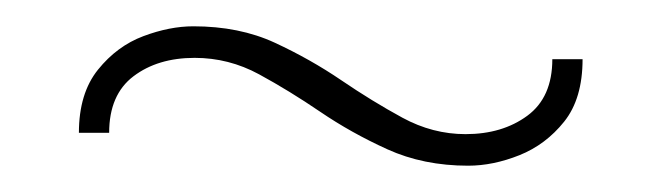

<svg xmlns="http://www.w3.org/2000/svg" viewBox="-20 -423 503 146"><path d="M40 -322Q40 -352 54.5 -370Q69 -388 89 -395.5Q109 -403 127 -403Q162 -403 189 -390.5Q216 -378 239.5 -362Q263 -346 286 -333.5Q309 -321 334 -321Q362 -321 381 -335Q400 -349 400 -378H423Q423 -348 409 -330.5Q395 -313 375 -305Q355 -297 336 -297Q302 -297 274.5 -309.5Q247 -322 223.5 -338Q200 -354 177 -366.5Q154 -379 128 -379Q100 -379 81.5 -365Q63 -351 63 -322Z"/></svg>

Font: Phudu Light
Style: Regular
Weight: 300
Version: Version 1.005;gftools[0.9.23]